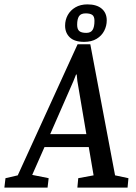

<svg xmlns="http://www.w3.org/2000/svg" viewBox="-68 -856 619 876"><path d="M-48 0 -43 -43 13 -56 286 -654H344L457 -56L518 -43L514 0H285L289 -43L359 -56L337 -185H135L79 -58L154 -43L149 0ZM161 -244H326L285 -486L282 -516H279L267 -486ZM316 -665Q272 -665 250.5 -685.5Q229 -706 229 -739Q229 -765 241 -787Q253 -809 276 -822.5Q299 -836 331 -836Q373 -836 396 -816.5Q419 -797 419 -763Q419 -738 407.5 -715.5Q396 -693 373 -679Q350 -665 316 -665ZM326 -706Q346 -706 354.5 -719.5Q363 -733 363 -761Q363 -781 353 -788Q343 -795 323 -795Q301 -795 292.5 -782Q284 -769 284 -743Q284 -723 293.5 -714.5Q303 -706 326 -706Z"/></svg>

Font: Faustina Light Medium
Style: Italic
Weight: 500
Italic angle: -8°
Version: Version 1.200